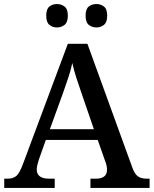

<svg xmlns="http://www.w3.org/2000/svg" viewBox="-20 -931 761 951"><path d="M1 0V-46H18Q46 -46 62 -60.5Q78 -75 95 -122L316 -714H413L634 -105Q646 -70 662.5 -58Q679 -46 706 -46H721V0H428V-46H456Q481 -46 495.5 -56.5Q510 -67 510 -91Q510 -100 508 -110Q506 -120 502 -130L464 -238H207L172 -139Q168 -127 165 -114Q162 -101 162 -91Q162 -68 178 -57Q194 -46 221 -46H251V0ZM227 -291H445L386 -463Q372 -503 359 -543Q346 -583 338 -619Q331 -584 319 -548.5Q307 -513 292 -470ZM458 -795Q435 -795 419.5 -808Q404 -821 404 -853Q404 -886 419.5 -898.5Q435 -911 458 -911Q479 -911 495 -898.5Q511 -886 511 -853Q511 -821 495 -808Q479 -795 458 -795ZM262 -795Q240 -795 224.5 -808Q209 -821 209 -853Q209 -886 224.5 -898.5Q240 -911 262 -911Q284 -911 300 -898.5Q316 -886 316 -853Q316 -821 300 -808Q284 -795 262 -795Z"/></svg>

Font: Noto Naskh Arabic Medium
Style: Regular
Weight: 500
Designer: Monotype Design Team, David Williams, Mohamad Dakak and Nizar Qandah
Foundry: Monotype Imaging Inc.
Version: Version 2.016